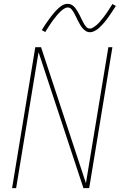

<svg xmlns="http://www.w3.org/2000/svg" viewBox="-20 -981 640 1001"><path d="M43 0 164 -735H194L428 -26L545 -735H566L445 0H415L181 -709L64 0ZM449 -813Q437 -813 427 -819.5Q417 -826 410 -834.5Q403 -843 397.5 -852.5Q392 -862 386.5 -872.5Q381 -883 376 -894Q371 -905 365.5 -914.5Q360 -924 352.5 -933Q345 -942 333 -942Q328 -942 325.5 -941Q323 -940 318.5 -938Q314 -936 309 -932.5Q304 -929 298 -923.5Q292 -918 289 -914.5Q286 -911 283 -908Q280 -905 277 -901.5Q274 -898 271.5 -894.5Q269 -891 265.5 -887Q262 -883 259 -879Q256 -875 252.5 -870Q249 -865 245.5 -860Q242 -855 238.5 -849.5Q235 -844 231.5 -838.5Q228 -833 224 -827Q220 -821 216 -814L198 -824Q205 -836 211.5 -846Q218 -856 224.5 -865Q231 -874 237 -882.5Q243 -891 248.5 -898Q254 -905 259.5 -911.5Q265 -918 270 -923.5Q275 -929 283.5 -937Q292 -945 300.5 -950.5Q309 -956 316.5 -958.5Q324 -961 333 -961Q345 -961 355 -955Q365 -949 372 -940Q379 -931 384.5 -921.5Q390 -912 395.5 -901.5Q401 -891 406 -880Q411 -869 416.5 -859.5Q422 -850 429.5 -841Q437 -832 449 -832Q454 -832 456.5 -833Q459 -834 463.5 -836.5Q468 -839 473 -842.5Q478 -846 484 -851Q490 -856 493 -859.5Q496 -863 499 -866Q502 -869 504.5 -872.5Q507 -876 510 -879.5Q513 -883 516.5 -887Q520 -891 523 -895.5Q526 -900 529.5 -904.5Q533 -909 536.5 -914Q540 -919 543.5 -924.5Q547 -930 550.5 -935.5Q554 -941 558 -947Q562 -953 566 -960L584 -950Q577 -939 570 -928.5Q563 -918 557 -909Q551 -900 545 -891.5Q539 -883 533.5 -876Q528 -869 522.5 -862.5Q517 -856 512 -851Q507 -846 498.5 -837.5Q490 -829 481.5 -824Q473 -819 465.5 -816Q458 -813 449 -813Z"/></svg>

Font: Iosevka SS04 Thin Extended
Style: Italic
Weight: 100
Width: 7
Italic angle: -9°
Monospace: yes
Designer: Belleve Invis
Foundry: Belleve Invis
Version: Version 19.0.0; ttfautohint (v1.8.4)